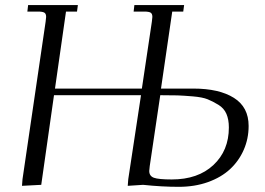

<svg xmlns="http://www.w3.org/2000/svg" viewBox="-20 -722 1036 750"><path d="M65.9 3.9 67.9 -22 158.2 -637.2Q160.2 -650.9 160.2 -655.8Q160.2 -668.5 153.3 -672.6Q146.5 -676.8 127.9 -676.8H86.9L89.8 -702.1H284.2L280.8 -676.8H237.8L194.8 -376H534.2L573.2 -637.2Q575.2 -650.9 575.2 -655.8Q575.2 -668.5 568.4 -672.6Q561.5 -676.8 543 -676.8H502L504.9 -702.1H699.2L695.8 -676.8H652.8L608.9 -376H734.9Q835.9 -376 893.6 -339.8Q951.2 -303.7 951.2 -230Q951.2 -180.2 932.1 -136.7Q913.1 -93.3 878.7 -61.3Q844.2 -29.3 792.5 -10.7Q740.7 7.8 678.2 7.8Q612.3 7.8 539.1 0L479 3.9L481 -22L530.8 -350.1H190.9L141.1 0ZM563 -54.2Q563 -34.2 581.3 -27.6Q599.6 -21 650.9 -21Q753.4 -21 813.7 -77.4Q874 -133.8 874 -224.1Q874 -254.9 864.5 -277.1Q855 -299.3 833 -312.7Q811 -326.2 791 -334.2Q771 -342.3 733.4 -345.5Q695.8 -348.6 673.1 -349.4Q650.4 -350.1 606 -350.1L564.9 -73.2Q563 -59.6 563 -54.2Z"/></svg>

Font: Dihjauti S
Style: Italic
Weight: 400
Italic angle: -9°
Designer: T. Christopher White
Version: Version 3.0.0